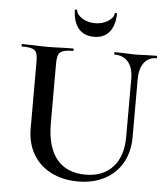

<svg xmlns="http://www.w3.org/2000/svg" viewBox="-56 -865 814 929"><g transform="rotate(5 350.5 -400.0)"><path d="M481 -613Q478 -613 478 -619Q478 -625 481 -625L526 -624Q562 -622 586 -622Q604 -622 640 -624L684 -625Q686 -625 686 -619Q686 -613 684 -613Q645 -613 623.5 -584Q602 -555 602 -503V-223Q602 -151 571.5 -97.5Q541 -44 485.5 -15Q430 14 357 14Q284 14 227 -14.5Q170 -43 138.5 -96.5Q107 -150 107 -222V-544Q107 -574 101.5 -588Q96 -602 80 -607.5Q64 -613 31 -613Q28 -613 28 -619Q28 -625 31 -625L83 -624Q127 -622 154 -622Q184 -622 228 -624L278 -625Q281 -625 281 -619Q281 -613 278 -613Q245 -613 229 -607Q213 -601 207.5 -586.5Q202 -572 202 -542V-257Q202 -139 251 -80.5Q300 -22 390 -22Q475 -22 523 -74.5Q571 -127 571 -222V-503Q571 -555 547.5 -584Q524 -613 481 -613ZM270 -810Q270 -814 275 -814Q280 -814 281 -812Q283 -790 310 -773Q337 -756 373 -756Q408 -756 435 -773Q462 -790 464 -812Q465 -814 470 -814Q475 -814 475 -810Q473 -752 447 -721Q421 -690 373 -690Q325 -690 298.5 -721Q272 -752 270 -810Z"/></g></svg>

Font: Cormorant Garamond SemiBold
Style: Regular
Weight: 600
Designer: Christian Thalmann (Catharsis Fonts)
Version: Version 3.000